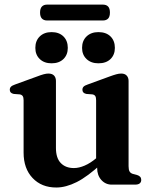

<svg xmlns="http://www.w3.org/2000/svg" viewBox="-20 -802 668 834"><path d="M402 -72V-96.5L397.5 -98.5V-366.5Q397.5 -379 393.8 -384.8Q390 -390.5 381.5 -392L355 -394Q346 -396 342 -400.5Q338 -405 338 -412Q338 -420 342.8 -425.2Q347.5 -430.5 361 -435L454 -469Q473 -476 484.8 -479.2Q496.5 -482.5 506.5 -482.5Q522 -482.5 530.2 -473.8Q538.5 -465 538.5 -450.5V-80Q538.5 -64.5 542.8 -57.2Q547 -50 556 -47L575 -42Q584.5 -39 589 -33.8Q593.5 -28.5 593.5 -20.5Q593.5 -11 587 -5.5Q580.5 0 566 0H465.5Q438.5 0 420.2 -20.2Q402 -40.5 402 -72ZM82.5 -139V-366.5Q82.5 -379 78.5 -384.8Q74.5 -390.5 66 -392L39.5 -394Q30.5 -396 26.5 -400.5Q22.5 -405 22.5 -412Q22.5 -420 27.5 -425.2Q32.5 -430.5 45.5 -435L139 -469Q158.5 -476.5 170 -479.5Q181.5 -482.5 190 -482.5Q206.5 -482.5 214.8 -473.8Q223 -465 223 -450.5V-159.5Q223 -115.5 244 -93.8Q265 -72 301 -72Q323 -72 348 -82.8Q373 -93.5 399.5 -116L419.5 -133.5L442.5 -110L423 -92.5Q360 -34.5 313 -11Q266 12.5 224.5 12.5Q160.5 12.5 121.5 -28.8Q82.5 -70 82.5 -139ZM204 -527Q172 -527 152.8 -545.5Q133.5 -564 133.5 -594Q133.5 -625 152.8 -643.8Q172 -662.5 204 -662.5Q236.5 -662.5 255.5 -643.8Q274.5 -625 274.5 -594Q274.5 -564 255.5 -545.5Q236.5 -527 204 -527ZM407.5 -527Q375.5 -527 356 -545.5Q336.5 -564 336.5 -594Q336.5 -625 356 -643.8Q375.5 -662.5 407.5 -662.5Q441 -662.5 460 -643.8Q479 -625 479 -594Q479 -564 460 -545.5Q441 -527 407.5 -527ZM154 -747.5Q154 -765 162 -773.5Q170 -782 185 -782H426.5Q441.5 -782 449.5 -773.8Q457.5 -765.5 457.5 -747.5Q457.5 -729.5 449.5 -721.2Q441.5 -713 426.5 -713H185Q170 -713 162 -721.5Q154 -730 154 -747.5Z"/></svg>

Font: Fraunces SemiBold
Style: Regular
Weight: 600
Version: Version 1.000;[b76b70a41]